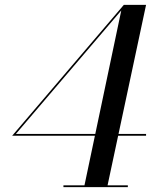

<svg xmlns="http://www.w3.org/2000/svg" viewBox="-20 -770 634 790"><path d="M326 0 479 -727 45.5 -219H581V-211.5H30L489.5 -750H581L421 0ZM241 0V-7.5H506V0Z"/></svg>

Font: Bodoni Moda 28pt
Style: Italic
Weight: 400
Italic angle: -13°
Designer: Owen Earl
Foundry: indestructible type
Version: Version 2.004